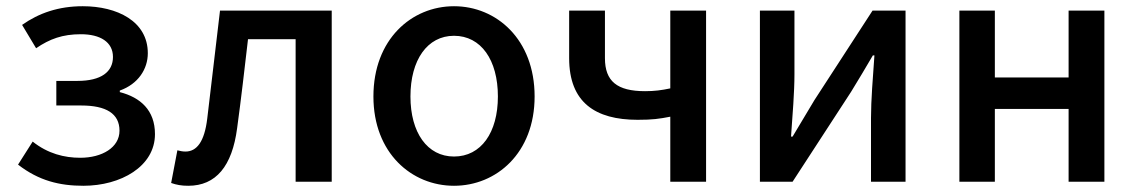

<svg xmlns="http://www.w3.org/2000/svg" viewBox="-20 -584 3655 617"><path d="M248 13C368 13 478 -49 478 -153C478 -230 431 -271 365 -288V-293C424 -314 455 -362 455 -413C455 -516 356 -564 246 -564C168 -564 105 -542 51 -504L96 -429C140 -459 181 -474 240 -474C302 -474 343 -449 343 -401C343 -353 305 -324 229 -324H161V-245H241C321 -245 364 -219 364 -164C364 -110 308 -77 238 -77C187 -77 134 -90 85 -129L38 -55C105 -3 172 13 248 13Z M585 13C674 13 726 -50 742 -172C755 -267 766 -364 777 -458H930V0H1046V-550H687C673 -434 660 -318 646 -203C637 -128 612 -97 576 -97C566 -97 558 -99 550 -101L530 4C547 10 563 13 585 13Z M1439 13C1575 13 1698 -92 1698 -274C1698 -458 1575 -564 1439 -564C1303 -564 1180 -458 1180 -274C1180 -92 1303 13 1439 13ZM1439 -81C1353 -81 1299 -158 1299 -274C1299 -391 1353 -469 1439 -469C1526 -469 1580 -391 1580 -274C1580 -158 1526 -81 1439 -81Z M2134 0H2249V-550H2134V-300C2106 -294 2083 -291 2053 -291C1963 -291 1924 -323 1924 -397V-550H1809V-397C1809 -255 1893 -199 2029 -199C2077 -199 2098 -202 2134 -209Z M2422 0H2527L2715 -289C2735 -321 2765 -372 2785 -406H2790C2785 -335 2779 -262 2779 -205V0H2890V-550H2784L2597 -262C2578 -229 2546 -178 2527 -145H2522C2527 -215 2533 -288 2533 -345V-550H2422Z M3063 0H3177V-234H3414V0H3529V-550H3414V-335H3177V-550H3063Z"/></svg>

Font: Source Han Sans KR Medium
Style: Regular
Weight: 500
Designer: Ryoko NISHIZUKA (kana & ideographs); Paul D. Hunt (Latin, Greek & Cyrillic); Wenlong ZHANG (bopomofo); Sandoll Communica
Foundry: Adobe Systems Incorporated
Version: Version 1.001;PS 1.001;hotconv 1.0.78;makeotf.lib2.5.61930